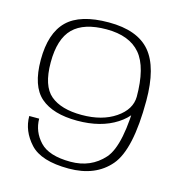

<svg xmlns="http://www.w3.org/2000/svg" viewBox="-103 -771 814 870"><g transform="rotate(15 304.0 -336.5)"><path d="M296 6.5Q422 6.5 489.5 -72.8Q557 -152 557 -381.5Q557 -537.5 496.8 -609Q436.5 -680.5 302 -680.5Q167.5 -680.5 107.2 -621.2Q47 -562 47 -437Q47 -314 105.2 -263.5Q163.5 -213 277 -213Q388 -213 461.5 -260.5Q535 -308 536 -373L510.5 -388.5Q510 -328 448 -285.8Q386 -243.5 290 -243.5Q193.5 -243.5 143.5 -285.5Q93.5 -327.5 93.5 -437.5Q93.5 -548 143.8 -597.8Q194 -647.5 300 -647.5Q407.5 -647.5 459 -586.8Q510.5 -526 510.5 -385.5Q510.5 -158.5 451 -92Q391.5 -25.5 296 -25.5Q195 -25.5 152.2 -71Q109.5 -116.5 109 -177.5H62.5Q62.5 -107.5 114.5 -50.5Q166.5 6.5 296 6.5Z"/></g></svg>

Font: Anybody Expanded ExtraLight
Style: Regular
Weight: 250
Width: 7
Version: Version 1.113;gftools[0.9.25]